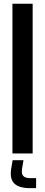

<svg xmlns="http://www.w3.org/2000/svg" viewBox="-20 -820 241 1026"><path d="M46.5 0V-800H154.5V0ZM173 185.5H142.5Q82.5 185.5 57 161.2Q31.5 137 39.5 83.5L47.5 36H105.5L97.5 83.5Q94 109.5 104.8 120.8Q115.5 132 142.5 132H173Z"/></svg>

Font: Big Shoulders Stencil Display
Style: Bold
Weight: 700
Designer: Patric King
Foundry: XO Type Co
Version: Version 1.000